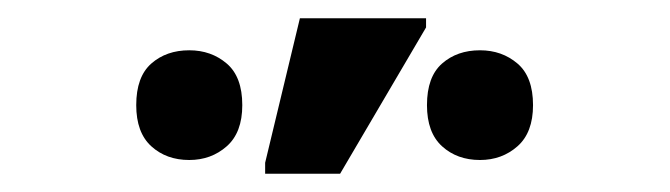

<svg xmlns="http://www.w3.org/2000/svg" viewBox="-20 -796 733 210"><path d="M270 -606V-618L308 -776H446V-766L352 -606ZM187 -621Q162 -621 145.5 -636Q129 -651 129 -681Q129 -712 145.5 -726.5Q162 -741 187 -741Q211 -741 228 -726.5Q245 -712 245 -681Q245 -651 228 -636Q211 -621 187 -621ZM505 -621Q480 -621 463.5 -636Q447 -651 447 -681Q447 -712 463.5 -726.5Q480 -741 505 -741Q529 -741 546 -726.5Q563 -712 563 -681Q563 -651 546 -636Q529 -621 505 -621Z"/></svg>

Font: Noto Sans SemiCondensed SemiBold
Style: Regular
Weight: 600
Width: 4
Designer: Monotype Design Team
Foundry: Monotype Imaging Inc.
Version: Version 2.013; ttfautohint (v1.8.4.7-5d5b)